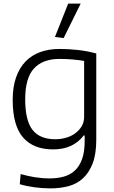

<svg xmlns="http://www.w3.org/2000/svg" viewBox="-20 -820 630 1059"><path d="M285 -52Q316 -52 345 -60.5Q374 -69 396 -85.5Q418 -102 431 -124.5Q444 -147 444 -176V-484Q415 -489 380.5 -492Q346 -495 308 -495Q216 -495 167.5 -442.5Q119 -390 119 -272Q119 -155 159.5 -103.5Q200 -52 285 -52ZM259 219Q214 219 170 213Q126 207 89 196L94 140Q132 151 172.5 157.5Q213 164 254 164Q297 164 332.5 154Q368 144 393.5 120Q419 96 433 56.5Q447 17 447 -42V-73H442Q413 -35 371 -15.5Q329 4 273 4Q164 4 107 -62Q50 -128 50 -269Q50 -340 68.5 -393Q87 -446 121 -481Q155 -516 202.5 -533Q250 -550 309 -550Q356 -550 408 -544.5Q460 -539 511 -525V-50Q511 30 491 81.5Q471 133 437 164Q403 195 357 207Q311 219 259 219ZM283 -616 356 -800H425L331 -610Z"/></svg>

Font: EncodeSans
Style: Light
Weight: 300
Designer: Pablo Impallari, Andres Torresi
Foundry: Pablo Impallari, Andres Torresi
Version: Version 1.000; ttfautohint (v1.4.1)